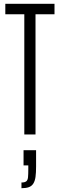

<svg xmlns="http://www.w3.org/2000/svg" viewBox="-20 -708 315 1011"><path d="M108 0V-633H8V-688H267V-633H167V0ZM93 283V253Q110 253 118 247Q126 241 127.5 225.5Q129 210 129 185V163H104V83H170V168Q170 202 167 223.5Q164 245 155.5 258.5Q147 272 132 277.5Q117 283 93 283Z"/></svg>

Font: Saira UltraCondensed
Style: Regular
Weight: 400
Width: 1
Designer: Hector Gatti with collaboration of the Omnibus-Type team
Foundry: Omnibus-Type
Version: Version 1.101